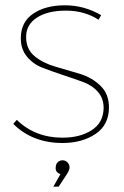

<svg xmlns="http://www.w3.org/2000/svg" viewBox="-20 -537 467 721"><path d="M231 117.2 200.2 164.1H180.2L207 117.2Q189 110.4 189 95Q189 79.6 196.5 72.3Q204.1 64.9 215.1 64.9Q226.1 64.9 233.6 73Q241.2 81.1 241.2 91.3Q241.2 101.6 231 117.2ZM389.2 -133.8Q389.2 -67.9 338.6 -33.9Q288.1 0 214.8 0Q102.1 0 29.8 -71.8L43 -86.9Q111.8 -20 214.8 -20Q279.8 -20 323.5 -47.6Q367.2 -75.2 369.1 -128.9Q370.1 -166 348.1 -191.4Q326.2 -216.8 291 -229.5Q255.9 -242.2 215.3 -255.6Q174.8 -269 139.9 -282.5Q105 -295.9 81.5 -324Q58.1 -352.1 58.1 -393.1Q58.1 -454.1 104.5 -485.6Q150.9 -517.1 223.6 -517.1Q296.4 -517.1 359.9 -480L350.1 -462.9Q296.9 -497.1 228 -497.1Q159.2 -497.1 118.7 -470.9Q78.1 -444.8 78.1 -398.4Q78.1 -352.1 110.1 -325.9Q142.1 -299.8 187.5 -286.9Q232.9 -273.9 279.1 -260Q325.2 -246.1 357.2 -215.1Q389.2 -184.1 389.2 -133.8Z"/></svg>

Font: Montserrat-Hairline
Style: Regular
Weight: 250
Designer: Julieta Ulanovsky
Foundry: Julieta Ulanovsky
Version: Version 1.000;PS 002.000;hotconv 1.0.70;makeotf.lib2.5.58329